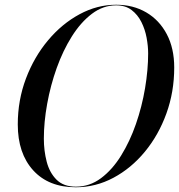

<svg xmlns="http://www.w3.org/2000/svg" viewBox="-20 -780 755 810"><path d="M300 10Q185 10 120 -61.5Q55 -133 55 -255Q55 -357.5 89.5 -448.8Q124 -540 182.8 -610Q241.5 -680 315.8 -720Q390 -760 470 -760Q541.5 -760 596.8 -727.8Q652 -695.5 683.5 -636Q715 -576.5 715 -495Q715 -392.5 682 -301.2Q649 -210 591.2 -140Q533.5 -70 458.5 -30Q383.5 10 300 10ZM470 -757.5Q415 -757.5 367.8 -721.8Q320.5 -686 283 -626.2Q245.5 -566.5 219.2 -493Q193 -419.5 179 -342Q165 -264.5 165 -195Q165 -144 177 -97.8Q189 -51.5 218.5 -22Q248 7.5 300 7.5Q358 7.5 406 -28.2Q454 -64 491 -123.8Q528 -183.5 553.5 -257Q579 -330.5 592 -408Q605 -485.5 605 -555Q605 -585.5 598.5 -620.8Q592 -656 576.5 -687Q561 -718 535 -737.8Q509 -757.5 470 -757.5Z"/></svg>

Font: Bodoni* 72pt
Style: Italic
Weight: 400
Italic angle: -13°
Version: Version 2.3